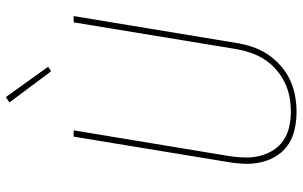

<svg xmlns="http://www.w3.org/2000/svg" viewBox="-204 -796 1009 640"><g transform="rotate(-90 300.0 -476.5)"><path d="M247 8Q218 8 190 2Q162 -4 139.5 -18.5Q117 -33 102 -55.5Q87 -78 80 -105Q73 -132 73.5 -160.5Q74 -189 79 -218L164 -735H185L99 -215Q95 -189 94.5 -163.5Q94 -138 100 -114Q106 -90 119 -69.5Q132 -49 152 -35.5Q172 -22 196.5 -16.5Q221 -11 247 -11Q271 -11 296 -15.5Q321 -20 344.5 -31.5Q368 -43 388 -60.5Q408 -78 422 -100Q436 -122 444 -146Q452 -170 456 -194L545 -735H566L476 -191Q472 -165 463 -138.5Q454 -112 438.5 -88.5Q423 -65 401 -45.5Q379 -26 353.5 -14Q328 -2 300.5 3Q273 8 247 8ZM382 -810 278 -949 296 -961 397 -820Z"/></g></svg>

Font: Iosevka SS04 Th Ex Obl
Style: Regular
Weight: 100
Width: 7
Italic angle: -9°
Monospace: yes
Designer: Belleve Invis
Foundry: Belleve Invis
Version: Version 19.0.0; ttfautohint (v1.8.4)